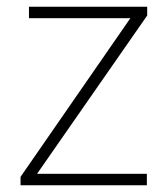

<svg xmlns="http://www.w3.org/2000/svg" viewBox="-20 -550 499 570"><path d="M416 0V-34H90L417 -504V-530H66V-496H367L41 -25V0Z"/></svg>

Font: Noto Sans Gurmukhi UI ExtraLight
Style: Regular
Weight: 200
Designer: Jelle Bosma - Monotype Design Team
Foundry: Monotype Imaging Inc.
Version: Version 2.004